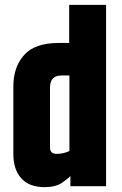

<svg xmlns="http://www.w3.org/2000/svg" viewBox="-20 -767 502 791"><path d="M265 -747H417V0H270V-42Q262 -32 235.5 -14Q209 4 164 4Q100 4 67.5 -32.5Q35 -69 35 -132V-411Q35 -491 79.5 -540.5Q124 -590 221 -590H265ZM266 -145V-456H233Q186 -456 186 -406V-159Q186 -133 214 -133Q229 -133 244 -137Q259 -141 266 -145Z"/></svg>

Font: Khand Variable Light
Style: Regular
Weight: 300
Designer: Satya Rajpurohit
Foundry: Indian Type Foundry
Version: Version 3.000